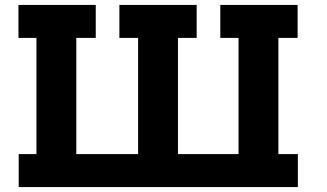

<svg xmlns="http://www.w3.org/2000/svg" viewBox="-20 -760 1328 780"><path d="M1111 -134H1190V0H56V-134H128V-606H55V-740H369V-606H290V-134H541V-606H465V-740H779V-606H703V-134H949V-606H875V-740H1189V-606H1111Z"/></svg>

Font: Arvo
Style: Bold
Weight: 700
Designer: Anton Koovit (Cyrillic Expansion: Cyreal)
Foundry: Anton Koovit, Yassin Baggar
Version: Version 3.000